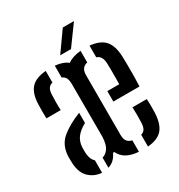

<svg xmlns="http://www.w3.org/2000/svg" viewBox="-180 -882 943 1010"><g transform="rotate(-30 292.0 -377.0)"><path d="M36 -389Q35.5 -407 35.2 -429.8Q35 -452.5 36 -475.5Q38 -537.5 65.5 -569.5Q93 -601.5 157.5 -607V-536.5Q141 -532.5 132.5 -519.8Q124 -507 123 -482.5Q122 -467.5 121.8 -437.5Q121.5 -407.5 123 -389ZM369.5 6.5Q282.5 0.5 257 -57H248.5Q229 -13 188.5 -1V-62.5Q209 -67.5 224.5 -88.5Q240 -109.5 242.5 -157L242 -479.5Q242 -499.5 235.8 -513.8Q229.5 -528 212.5 -535V-607Q262 -602.5 288.5 -580Q316.5 -602 369 -607V-536.5Q330 -528 330 -482.5V-120Q330 -93.5 339.8 -80.5Q349.5 -67.5 369.5 -63ZM385 -289.5V-353H457.5Q458 -395 458 -430.5Q458 -466 457 -482Q454.5 -527 423.5 -536V-607Q484 -601.5 512.8 -570.2Q541.5 -539 544.5 -473Q545 -461.5 545.5 -433.2Q546 -405 545.8 -367.2Q545.5 -329.5 543.5 -289.5ZM146.5 5.5Q101.5 1.5 70.8 -27.2Q40 -56 36 -113.5Q35.5 -128 35.2 -139.5Q35 -151 35.5 -164Q40 -228 85 -264.5Q130 -301 199.5 -328.5V-266.5Q165 -248.5 145 -223.8Q125 -199 123 -163Q123 -154.5 122.8 -144.2Q122.5 -134 124 -120Q127.5 -86 146.5 -70.5ZM424.5 6.5V-65Q441.5 -70 448.8 -83Q456 -96 457 -119.5Q459 -166.5 457 -213H543.5Q545 -198 545.2 -171.5Q545.5 -145 544.5 -128.5Q541.5 -62.5 513.8 -30.5Q486 1.5 424.5 6.5ZM264.5 -640 349.5 -760H417.5L330 -640Z"/></g></svg>

Font: Big Shoulders Stencil Text Medium
Style: Regular
Weight: 500
Designer: Patric King
Foundry: XO Type Co
Version: Version 1.000